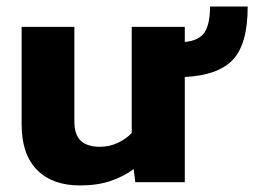

<svg xmlns="http://www.w3.org/2000/svg" viewBox="-20 -556 785 586"><path d="M224 10Q140 10 93 -37.5Q46 -85 46 -176V-474H207V-185Q207 -145 226.5 -126.5Q246 -108 285 -108Q314 -108 339.5 -120Q365 -132 382 -150V-474H544V-428Q588 -432 604.5 -457.5Q621 -483 621 -536H736Q736 -422 691 -374Q646 -326 544 -321V0H393L388 -40Q359 -18 318.5 -4Q278 10 224 10Z"/></svg>

Font: Kanit SemiBold
Style: Regular
Weight: 600
Designer: Katatrad Team
Foundry: CadsonDemak
Version: Version 2.000; ttfautohint (v1.8.3)